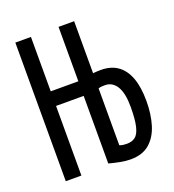

<svg xmlns="http://www.w3.org/2000/svg" viewBox="-129 -793 817 902"><g transform="rotate(-20 280.0 -342.5)"><path d="M371 8Q347 8 319 2.5Q291 -3 265 -10V-348H127V0H49V-693H127V-421H265V-693H343V-433Q352 -434 362.5 -434.5Q373 -435 382 -435Q432 -435 465.5 -411.5Q499 -388 516.5 -341.5Q534 -295 534 -225Q534 -159 518 -106.5Q502 -54 466.5 -23Q431 8 371 8ZM380 -67Q405 -67 421.5 -79.5Q438 -92 446.5 -126.5Q455 -161 455 -225Q455 -293 434 -327Q413 -361 376 -361Q369 -361 360 -360.5Q351 -360 343 -357V-73Q352 -69 362.5 -68Q373 -67 380 -67Z"/></g></svg>

Font: Ubuntu Sans Mono
Style: Regular
Weight: 400
Monospace: yes
Designer: Dalton Maag Ltd
Foundry: Dalton Maag Ltd
Version: Version 1.006